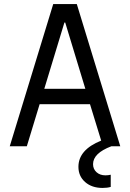

<svg xmlns="http://www.w3.org/2000/svg" viewBox="-20 -720 640 945"><path d="M301 -609H297L198 -283H400ZM525 140V200Q508 205 485 205Q432 205 399 176Q366 147 366 101Q366 17 478 -28L423 -207H175L112 0H28L242 -700H358L572 0H528Q438 34 438 88Q438 112 455 127.5Q472 143 499 143Q512 143 525 140Z"/></svg>

Font: CommitMono
Style: 450Regular
Weight: 450
Designer: Eigil Nikolajsen
Foundry: Eigil Nikolajsen
Version: Version 1.002